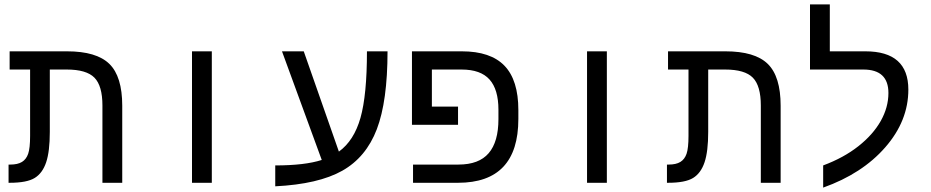

<svg xmlns="http://www.w3.org/2000/svg" viewBox="-20 -833 4241 875"><path d="M117.2 -516.1H23.9V-599.1H285.2Q419.9 -599.1 478.5 -541.7Q537.1 -484.4 537.1 -351.1V0H446.8V-352.1Q446.8 -441.9 410.4 -479Q374 -516.1 284.2 -516.1H207V-231.9Q207 -143.1 190.4 -93.5Q173.8 -43.9 138.2 -22Q102.5 0 23.9 0H19V-83H26.9Q60.5 -83 80.1 -95Q99.6 -106.9 108.4 -132.3Q117.2 -157.7 117.2 -213.9Z M855 -599.1H945.3V0H855Z M1234.4 -79.1Q1369.1 -79.1 1446.3 -104L1265.1 -599.1H1364.3L1524.4 -142.1Q1593.3 -191.9 1622.8 -295.9Q1652.3 -399.9 1652.3 -599.1H1746.1Q1746.1 -372.1 1697.3 -244.1Q1648.4 -116.2 1539.8 -54.9Q1431.2 6.3 1234.4 16.1Z M2251.5 -333Q2251.5 -425.3 2210.9 -470.7Q2170.4 -516.1 2083.5 -516.1H1948.2V-347.2H2067.4V-264.2H1857.4V-599.1H2084.5Q2215.8 -599.1 2279.1 -533.4Q2342.3 -467.8 2342.3 -331.1V-291Q2342.3 0 2067.4 0H1862.3V-83H2069.3Q2162.6 -83 2207 -134.8Q2251.5 -186.5 2251.5 -290Z M2655.3 -599.1H2745.6V0H2655.3Z M3117.7 -516.1H3024.4V-599.1H3285.6Q3420.4 -599.1 3479 -541.7Q3537.6 -484.4 3537.6 -351.1V0H3447.3V-352.1Q3447.3 -441.9 3410.9 -479Q3374.5 -516.1 3284.7 -516.1H3207.5V-231.9Q3207.5 -143.1 3190.9 -93.5Q3174.3 -43.9 3138.7 -22Q3103 0 3024.4 0H3019.5V-83H3027.3Q3061 -83 3080.6 -95Q3100.1 -106.9 3108.9 -132.3Q3117.7 -157.7 3117.7 -213.9Z M3731.4 -79.1Q3824.7 -113.8 3891.6 -166.5Q3958.5 -219.2 3993.7 -281.5Q4028.8 -343.8 4028.8 -409.2Q4028.8 -516.1 3914.6 -516.1H3671.4V-813H3761.7V-599.1H3923.8Q4119.6 -599.1 4119.6 -424.8Q4119.6 -282.2 4014.6 -161.9Q3909.7 -41.5 3731.4 22Z"/></svg>

Font: Courier New
Style: Regular
Weight: 400
Designer: Steve Matteson
Foundry: Ascender Corporation
Version: Version 2.00.3